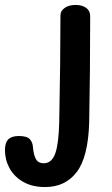

<svg xmlns="http://www.w3.org/2000/svg" viewBox="-100 -519 454 775"><path d="M-80 87Q-80 57 -66.5 43.5Q-53 30 -24 30Q9 30 20.5 43Q32 56 33 75Q36 108 45.5 124Q55 140 76 140Q109 140 123 100.5Q137 61 139 -25Q144 -272 144 -457Q144 -475 161 -487Q178 -499 205 -499Q232 -499 248 -487Q264 -475 264 -454Q264 -224 260 -25Q256 114 210 175Q164 236 82 236Q30 236 -6.5 215Q-43 194 -61.5 160Q-80 126 -80 87Z"/></svg>

Font: Mali SemiBold
Style: Regular
Weight: 600
Designer: Kitiyaporn Chalermlarp | Katatrad Aksorn Co.,Ltd.
Foundry: Cadson Demak Co.,Ltd.
Version: Version 1.000; ttfautohint (v1.6)